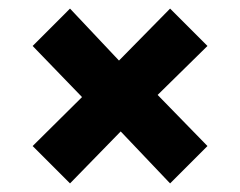

<svg xmlns="http://www.w3.org/2000/svg" viewBox="-20 -530 559 447"><path d="M463 -423 347 -309 463 -190 376 -103 261 -224 143 -103 56 -190 171 -304 56 -423 143 -510 257 -389 376 -510Z"/></svg>

Font: FiraGOUPP
Style: Bold
Weight: 700
Designer: bBox Type
Foundry: bBox Type GmbH
Version: Version 1.001